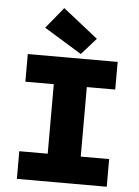

<svg xmlns="http://www.w3.org/2000/svg" viewBox="-60 -950 720 996"><g transform="rotate(5 300.0 -452.0)"><path d="M66 0V-144H214V-506H66V-650H534V-506H386V-144H534V0ZM340 -674 144 -794 234 -904 416 -760Z"/></g></svg>

Font: Source Code Pro Black
Style: Regular
Weight: 900
Monospace: yes
Designer: Paul D. Hunt, Teo Tuominen
Foundry: Adobe Systems Incorporated
Version: Version 2.030;PS 1.000;hotconv 16.6.51;makeotf.lib2.5.65220